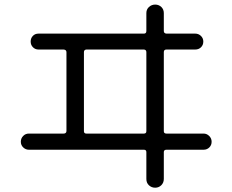

<svg xmlns="http://www.w3.org/2000/svg" viewBox="-20 -790 1040 859"><path d="M355.5 -556.6V-203.1Q355.5 -192.4 366.2 -192.4H624Q634.8 -192.4 634.8 -203.1V-556.6Q634.8 -567.4 624 -568.4H366.2Q355.5 -567.4 355.5 -556.6ZM109.4 -120.1Q94.7 -120.1 84 -130.4Q73.2 -140.6 73.2 -155.8Q73.2 -170.9 83.5 -181.6Q93.8 -192.4 109.4 -192.4H264.6Q276.4 -192.4 277.3 -203.1V-556.6Q277.3 -567.4 264.6 -568.4H152.3Q137.7 -568.4 127.4 -578.6Q117.2 -588.9 117.2 -604Q117.2 -619.1 127 -629.4Q136.7 -639.6 152.3 -639.6H624Q634.8 -639.6 634.8 -651.4V-731.4Q634.8 -748 646.5 -758.8Q658.2 -769.5 674.3 -769.5Q690.4 -769.5 701.7 -758.8Q712.9 -748 712.9 -731.4V-651.4Q712.9 -640.6 724.6 -639.6H853.5Q868.2 -639.6 878.9 -629.4Q889.6 -619.1 889.6 -604Q889.6 -588.9 879.4 -578.6Q869.1 -568.4 853.5 -568.4H724.6Q712.9 -568.4 712.9 -556.6V-203.1Q712.9 -192.4 724.6 -192.4H890.6Q905.3 -192.4 916 -181.6Q926.8 -170.9 926.8 -155.8Q926.8 -140.6 916.5 -130.4Q906.2 -120.1 890.6 -120.1H724.6Q712.9 -120.1 712.9 -109.4V10.7Q712.9 27.3 701.7 38.6Q690.4 49.8 674.3 49.8Q658.2 49.8 646.5 39.1Q634.8 28.3 634.8 10.7V-109.4Q634.8 -120.1 624 -120.1Z"/></svg>

Font: Rounded-X Mgen+ 1m regular
Style: Regular
Weight: 400
Designer: [Source Han Sans]
Ryoko NISHIZUKA  (kana & ideographs); Paul D. Hunt (Latin, Greek & Cyrillic); Wenlong ZHANG  (bopomofo
Version: Version 1.059.20150602